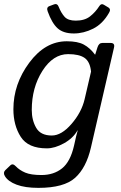

<svg xmlns="http://www.w3.org/2000/svg" viewBox="-32 -725 599 949"><path d="M203.6 -668.9Q196.3 -689 212.4 -694.8L235.8 -703.6Q251 -709 257.3 -692.9Q270.5 -660.2 287.6 -641.6Q304.7 -623 342.3 -623Q386.2 -623 412.8 -643.8Q439.5 -664.6 458.5 -694.3Q467.8 -709.5 481 -701.7L502.9 -688.5Q518.1 -679.7 506.8 -661.6Q475.6 -606.9 428.5 -583.3Q381.3 -559.6 333 -559.6Q281.2 -559.6 252.9 -585Q224.6 -610.4 203.6 -668.9ZM34.2 -185.1Q34.2 -309.6 112.8 -415.3Q191.4 -521 297.9 -521Q352.1 -521 382.3 -504.6Q412.6 -488.3 437.5 -455.1H438.5L449.7 -490.7Q456.5 -512.7 473.6 -512.7H514.6Q536.6 -512.7 531.7 -490.7L417.5 3.9Q394.5 104 339.4 153.8Q284.2 203.6 157.7 203.6Q91.8 203.6 49.8 187.7Q7.8 171.9 -7.8 145.5Q-18.1 128.4 -5.9 116.2L18.6 92.8Q30.8 80.6 45.9 96.7Q64.5 116.2 92.8 128.2Q121.1 140.1 172.9 140.1Q233.4 140.1 274.7 107.2Q315.9 74.2 334 -5.4L344.2 -50.8Q347.2 -64 352.1 -80.6H351.1Q329.6 -42 284.2 -16.8Q238.8 8.3 199.7 8.3Q106.9 8.3 70.6 -48.6Q34.2 -105.5 34.2 -185.1ZM125 -181.6Q125 -130.9 147 -93Q168.9 -55.2 224.1 -55.2Q272 -55.2 321.5 -112.5Q371.1 -169.9 386.2 -234.4L418 -371.1Q413.1 -419.9 386.2 -438.7Q359.4 -457.5 304.7 -457.5Q230.5 -457.5 177.7 -374.8Q125 -292 125 -181.6Z"/></svg>

Font: Istok
Style: Italic
Weight: 500
Italic angle: -13°
Designer: Andrey V. Panov
Foundry: Andrey V. Panov
Version: Version 1.0.3